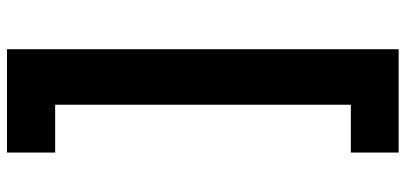

<svg xmlns="http://www.w3.org/2000/svg" viewBox="-326 -628 1162 550"><g transform="rotate(90 255.0 -353.0)"><path d="M121 -914H417V-777H280V70H417V208H121Z"/></g></svg>

Font: Parkinsans Light
Style: Bold
Weight: 700
Version: Version 1.000